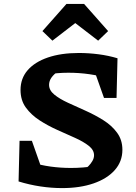

<svg xmlns="http://www.w3.org/2000/svg" viewBox="-20 -950 695 982"><path d="M298 12Q243 12 186.5 3.5Q130 -5 75 -22L140 -120Q188 -105 239 -98Q290 -91 343 -91Q374 -91 405 -93.5Q436 -96 468 -101L413 -85Q422 -90 433 -101Q444 -112 452.5 -126.5Q461 -141 461 -156Q461 -183 433.5 -204.5Q406 -226 363.5 -245Q321 -264 273 -285.5Q225 -307 182.5 -334.5Q140 -362 112.5 -399.5Q85 -437 85 -490Q85 -549 121.5 -591Q158 -633 225 -656Q292 -679 383 -679Q433 -679 483.5 -672.5Q534 -666 581 -652L537 -548Q489 -563 437 -570.5Q385 -578 329 -578Q300 -578 271.5 -575.5Q243 -573 214 -569L278 -586Q256 -571 243.5 -553.5Q231 -536 231 -516Q231 -488 258 -466Q285 -444 327.5 -424.5Q370 -405 418 -383.5Q466 -362 509 -335Q552 -308 579 -271Q606 -234 606 -184Q606 -124 567 -80Q528 -36 458.5 -12Q389 12 298 12ZM217 -20 75 -22 80 -230H143ZM512 -449 439 -655 581 -652 576 -449ZM410 -930 533 -791 482 -742 365 -832 248 -742 197 -791 320 -930Z"/></svg>

Font: Piazzolla Thin ExtraBold
Style: Regular
Weight: 800
Version: Version 2.005